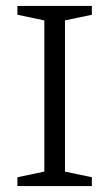

<svg xmlns="http://www.w3.org/2000/svg" viewBox="-20 -630 370 650"><path d="M39 0V-30L130 -49V-561L39 -580V-610H291V-580L200 -561V-49L291 -30V0Z"/></svg>

Font: Manuale Light
Style: Regular
Weight: 300
Designer: Eduardo Tunni / Pablo Cosgaya
Foundry: Eduardo Tunni / Pablo Cosgaya
Version: Version 1.002